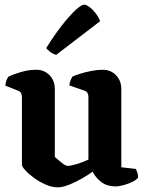

<svg xmlns="http://www.w3.org/2000/svg" viewBox="-20 -799 620 823"><path d="M228 4Q203 4 176.5 -7.5Q150 -19 126.5 -36Q103 -53 88.5 -69Q74 -85 74 -93V-383Q74 -392 70.5 -399.5Q67 -407 58 -410L3 -432Q4 -446 8.5 -456.5Q13 -467 17 -471Q33 -479 67.5 -489.5Q102 -500 135 -500Q170 -500 192.5 -476.5Q215 -453 215 -417V-126Q227 -116 243.5 -102Q260 -88 271 -88Q283 -88 310 -96Q337 -104 359 -115V-383Q359 -392 355.5 -399.5Q352 -407 343 -410L277 -433Q279 -447 283.5 -457Q288 -467 291 -471Q302 -476 324 -483Q346 -490 372 -495Q398 -500 420 -500Q455 -500 477.5 -476.5Q500 -453 500 -417V-82L562 -75Q565 -70 568.5 -60Q572 -50 572 -38Q566 -29 549.5 -20.5Q533 -12 512 -6Q491 0 474 0Q439 0 414.5 -18.5Q390 -37 377 -63Q359 -50 331.5 -34Q304 -18 276 -7Q248 4 228 4ZM221 -564Q206 -568 194.5 -577Q183 -586 178 -593Q213 -649 246 -691Q279 -733 304 -756Q329 -779 341 -779Q350 -779 364 -768.5Q378 -758 390.5 -741.5Q403 -725 409 -708Z"/></svg>

Font: Texturina 72pt ExtraBold
Style: Regular
Weight: 800
Designer: Guillermo Torres Carreño
Foundry: Omnibus-Type
Version: Version 1.002; ttfautohint (v1.8.3)